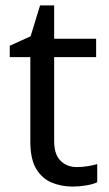

<svg xmlns="http://www.w3.org/2000/svg" viewBox="-20 -679 401 709"><path d="M264 -62Q284 -62 305 -65.5Q326 -69 339 -73V-6Q325 1 299 5.5Q273 10 249 10Q207 10 171.5 -4.5Q136 -19 114 -55Q92 -91 92 -156V-468H16V-510L93 -545L128 -659H180V-536H335V-468H180V-158Q180 -109 203.5 -85.5Q227 -62 264 -62Z"/></svg>

Font: lsinhala85
Style: Book
Weight: 400
Designer: Jelle Bosma - Monotype Design Team
Foundry: Monotype Imaging Inc.
Version: Version 2.003